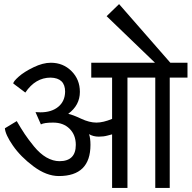

<svg xmlns="http://www.w3.org/2000/svg" viewBox="-20 -920 938 940"><path d="M229 -612.8Q289.1 -612.8 330.1 -571.8Q371.1 -530.8 371.1 -470.2Q371.1 -404.8 314 -362.8Q337.9 -357.4 377 -338.9Q417.5 -319.8 452.1 -319.8Q484.9 -319.8 528.8 -337.9V-540H426.8V-612.8H738.8L502 -840.8L563 -899.9L814 -612.8H897.9V-540H811V0H740.2V-540H604V0H528.8V-262.2Q526.9 -262.2 506.3 -256.3Q487.3 -251 463.9 -251Q436.5 -251 416 -263.2Q422.9 -243.2 422.9 -210.9Q422.9 -58.1 268.1 -58.1Q207.5 -58.1 144 -105.5Q80.6 -152.8 43 -207.5Q6.3 -260.7 3.9 -292L62 -327.1Q81.1 -293.9 101.1 -263.7Q117.2 -239.3 146.5 -203.1Q175.8 -167.5 207 -149.4Q239.7 -130.9 271 -130.9Q351.1 -130.9 351.1 -210.9Q351.1 -259.8 320.3 -290Q290 -319.8 240.2 -319.8Q196.3 -319.8 180.2 -311L153.8 -371.1Q171.4 -371.1 178.2 -370.1Q232.4 -370.1 265.1 -397Q297.9 -423.8 298.8 -471.2Q298.8 -538.1 228 -540Q153.3 -540 104 -466.8L44.9 -511.2Q44.9 -521 71.8 -544.9Q98.1 -568.4 144.5 -590.8Q189.9 -612.8 229 -612.8Z"/></svg>

Font: Miedinger*
Style: Book
Weight: 400
Version: Version 001.000